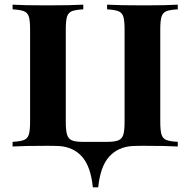

<svg xmlns="http://www.w3.org/2000/svg" viewBox="-20 -628 816 823"><path d="M667 -502V-106Q667 -68 672.5 -51Q678 -34 693 -28Q708 -22 742 -20V0Q694 -3 596 -3Q564 -3 547 -2Q485 2 447.5 44Q410 86 401 175H378Q369 86 332 44Q295 2 233 -2Q215 -3 180 -3Q82 -3 34 0V-20Q68 -22 83 -28Q98 -34 103.5 -51Q109 -68 109 -106V-502Q109 -540 103.5 -557Q98 -574 82.5 -580Q67 -586 34 -588V-608Q82 -605 180 -605Q282 -605 337 -608V-588Q303 -586 288 -580Q273 -574 267.5 -557Q262 -540 262 -502V-106Q262 -68 267.5 -50.5Q273 -33 288 -26.5Q303 -20 334 -20H439Q472 -20 487.5 -26.5Q503 -33 508.5 -50.5Q514 -68 514 -106V-502Q514 -540 508.5 -557Q503 -574 487.5 -580Q472 -586 439 -588V-608Q494 -605 596 -605Q694 -605 742 -608V-588Q708 -586 693 -580Q678 -574 672.5 -557Q667 -540 667 -502Z"/></svg>

Font: Playfair Display SC
Style: Bold
Weight: 700
Designer: Claus Eggers Sørensen
Foundry: Claus Eggers Sørensen
Version: Version 1.200; ttfautohint (v1.6)